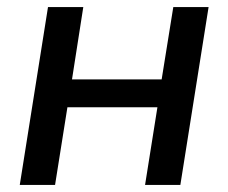

<svg xmlns="http://www.w3.org/2000/svg" viewBox="-20 -524 647 544"><path d="M36 0 116 -504H216L184 -299H438L471 -504H571L491 0H391L426 -220H171L136 0Z"/></svg>

Font: Winston Medium
Style: Italic
Weight: 500
Italic angle: -9°
Designer: Original fonts by Vernon Adams / Changes by Cristiano Sobral
Foundry: Original fonts by Vernon Adams / Changes by Cristiano Sobral
Version: Version 2.503;July 17, 2020;FontCreator 13.0.0.2655 64-bit